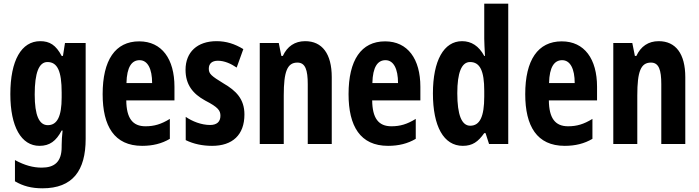

<svg xmlns="http://www.w3.org/2000/svg" viewBox="-20 -780 3787 1040"><path d="M198 -557C96 -557 36 -453 36 -270C36 -94 95 10 194 10C249 10 284 -16 314 -73H319C316 -48 314 -15 314 7V16C314 98 274 128 206 128C160 128 114 116 61 87V202C105 228 151 240 210 240C374 240 444 144 444 -28V-547H332L321 -477H314C283 -536 249 -557 198 -557ZM237 -444C291 -444 314 -395 314 -279V-252C314 -150 290 -102 239 -102C192 -102 168 -155 168 -268C168 -386 191 -444 237 -444Z M734 -556C604 -556 536 -454 536 -270C536 -97 599 10 750 10C807 10 856 -2 900 -28V-136C853 -107 815 -96 768 -96C698 -96 665 -140 664 -236H925V-310C925 -460 857 -556 734 -556ZM736 -454C780 -454 804 -407 804 -330H665C667 -418 694 -454 736 -454Z M1304 -160C1304 -244 1258 -289 1191 -328C1124 -369 1111 -380 1111 -408C1111 -435 1128 -451 1160 -451C1196 -451 1231 -435 1262 -414L1298 -514C1252 -542 1206 -557 1153 -557C1049 -557 985 -498 985 -402C985 -322 1024 -272 1092 -235C1162 -199 1174 -181 1174 -153C1174 -120 1154 -103 1118 -103C1070 -103 1021 -123 986 -147V-21C1029 0 1077 10 1129 10C1239 10 1304 -49 1304 -160Z M1633 -557C1577 -557 1536 -529 1512 -477H1504L1490 -547H1387V0H1517V-263C1517 -393 1536 -441 1591 -441C1634 -441 1647 -401 1647 -324V0H1777V-362C1777 -489 1725 -557 1633 -557Z M2066 -556C1936 -556 1868 -454 1868 -270C1868 -97 1931 10 2082 10C2139 10 2188 -2 2232 -28V-136C2185 -107 2147 -96 2100 -96C2030 -96 1997 -140 1996 -236H2257V-310C2257 -460 2189 -556 2066 -556ZM2068 -454C2112 -454 2136 -407 2136 -330H1997C1999 -418 2026 -454 2068 -454Z M2487 10C2539 10 2570 -12 2603 -59H2610L2629 0H2733V-760H2603V-570C2603 -549 2605 -519 2607 -477H2603C2574 -531 2533 -557 2483 -557C2384 -557 2325 -452 2325 -274C2325 -96 2383 10 2487 10ZM2527 -99C2481 -99 2457 -157 2457 -275C2457 -386 2480 -444 2526 -444C2580 -444 2603 -396 2603 -288V-257C2603 -148 2579 -99 2527 -99Z M3023 -556C2893 -556 2825 -454 2825 -270C2825 -97 2888 10 3039 10C3096 10 3145 -2 3189 -28V-136C3142 -107 3104 -96 3057 -96C2987 -96 2954 -140 2953 -236H3214V-310C3214 -460 3146 -556 3023 -556ZM3025 -454C3069 -454 3093 -407 3093 -330H2954C2956 -418 2983 -454 3025 -454Z M3548 -557C3492 -557 3451 -529 3427 -477H3419L3405 -547H3302V0H3432V-263C3432 -393 3451 -441 3506 -441C3549 -441 3562 -401 3562 -324V0H3692V-362C3692 -489 3640 -557 3548 -557Z"/></svg>

Font: Noto Sans Devanagari ExtraCondensed
Style: Bold
Weight: 700
Width: 2
Designer: Jelle Bosma - Monotype Design Team
Foundry: Monotype Imaging Inc.
Version: Version 2.004